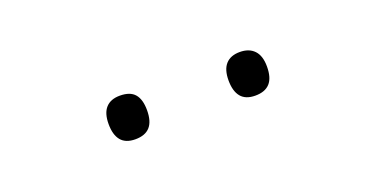

<svg xmlns="http://www.w3.org/2000/svg" viewBox="-21 -908 686 352"><g transform="rotate(-20 322.5 -732.5)"><path d="M206 -690Q187 -690 178 -701Q169 -712 169 -733Q169 -754 178.5 -764.5Q188 -775 206 -775Q226 -775 235 -764.5Q244 -754 244 -733Q244 -711 234.5 -700.5Q225 -690 206 -690ZM440 -690Q421 -690 412 -701Q403 -712 403 -733Q403 -754 412.5 -764.5Q422 -775 440 -775Q458 -775 468 -764.5Q478 -754 478 -733Q478 -711 468.5 -700.5Q459 -690 440 -690Z"/></g></svg>

Font: Playwrite US Modern Thin
Style: Regular
Weight: 250
Designer: Veronika Burian, José Scaglione
Foundry: TypeTogether
Version: Version 1.003